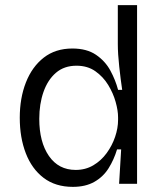

<svg xmlns="http://www.w3.org/2000/svg" viewBox="-20 -716 638 748"><path d="M264 12Q196 12 150 -23Q104 -58 80.5 -119Q57 -180 57 -257Q57 -334 81 -395Q105 -456 150.5 -491.5Q196 -527 262 -527Q318 -527 354 -502.5Q390 -478 410 -441Q430 -404 440 -366H456Q450 -406 444.5 -456.5Q439 -507 439 -544V-696H514V0H444L452 -134H436Q424 -94 403 -60.5Q382 -27 347.5 -7.5Q313 12 264 12ZM275 -54Q313 -54 343.5 -72Q374 -90 395.5 -119.5Q417 -149 428.5 -183Q440 -217 440 -249V-259Q440 -285 430.5 -319Q421 -353 401.5 -385Q382 -417 351.5 -438.5Q321 -460 278 -460Q230 -460 198 -432.5Q166 -405 149.5 -358Q133 -311 133 -253Q133 -163 170.5 -108.5Q208 -54 275 -54Z"/></svg>

Font: Bricolage Grotesque 12pt Light
Style: Regular
Weight: 300
Designer: Mathieu Triay
Foundry: Atelier Triay
Version: Version 1.001; ttfautohint (v1.8.4.7-5d5b);gftools[0.9.33.de